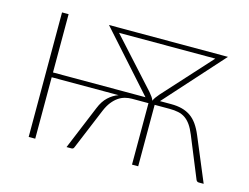

<svg xmlns="http://www.w3.org/2000/svg" viewBox="-75 -614 954 735"><g transform="rotate(15 402.5 -247.0)"><path d="M490 -286Q498 -276.5 502.5 -270Q507 -263.5 509.5 -256.5Q512 -263.5 516.8 -270Q521.5 -276.5 529.5 -286L700.5 -474.5H319ZM781.5 0H762Q755 0 751.5 -7L685 -169.5Q676 -191.5 666 -205.8Q656 -220 643.8 -228.5Q631.5 -237 616.2 -240.2Q601 -243.5 581 -243.5H522V0H497.5V-243.5H432Q418.5 -243.5 405 -240Q391.5 -236.5 379 -228Q366.5 -219.5 355.2 -205.2Q344 -191 335 -169.5L267.5 -7Q265 0 257.5 0H238L310 -174Q321.5 -202.5 339.5 -219.2Q357.5 -236 379 -243.5H114V0H88V-493.5H114V-262.5H480.5L274 -493.5H745.5L538 -262.5H582.5Q606.5 -262.5 625.5 -257.5Q644.5 -252.5 659.8 -242Q675 -231.5 687 -214.5Q699 -197.5 709 -173.5Z"/></g></svg>

Font: Lato 2
Style: Regular
Weight: 200
Designer: Lukasz Dziedzic with Adam Twardoch and Botio Nikoltchev
Foundry: tyPoland Lukasz Dziedzic
Version: Version 2.015; 2015-08-06; http://www.latofonts.com/